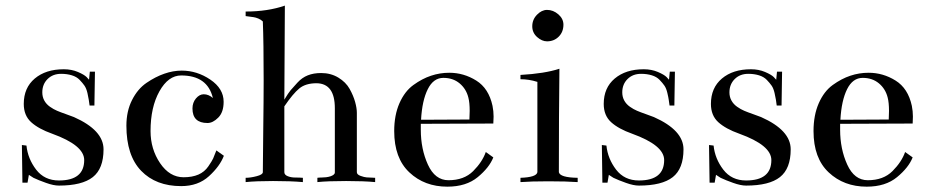

<svg xmlns="http://www.w3.org/2000/svg" viewBox="-20 -662 3367 698"><path d="M194.3 12.7Q174.8 12.7 147.5 2.9Q120.1 -6.8 101.6 -15.6L85 -26.4L80.1 2H61.5L59.6 -134.8L76.2 -132.8Q81.1 -85 111.3 -45.4Q141.6 -5.9 194.3 -5.9Q286.1 -5.9 286.1 -80.1Q286.1 -133.8 169.9 -175.8Q120.1 -193.4 93.3 -217.8Q66.4 -242.2 66.4 -284.2Q66.4 -342.8 106.4 -376.5Q146.5 -410.2 211.9 -410.2Q240.2 -410.2 263.2 -400.4Q286.1 -390.6 294.9 -381.8L303.7 -372.1L306.6 -401.4H325.2L323.2 -278.3H305.7Q303.7 -292 302.7 -299.3Q301.8 -306.6 297.9 -323.7Q293.9 -340.8 287.1 -350.6Q280.3 -360.4 269.5 -371.6Q258.8 -382.8 241.2 -388.2Q223.6 -393.6 202.1 -393.6Q171.9 -393.6 152.8 -374.5Q133.8 -355.5 133.8 -326.2Q133.8 -309.6 141.1 -296.4Q148.4 -283.2 161.6 -273.9Q174.8 -264.6 187.5 -259.3Q200.2 -253.9 219.7 -247.1Q239.3 -240.2 249 -236.3Q356.4 -188.5 356.4 -119.1Q356.4 -48.8 317.4 -18.1Q278.3 12.7 194.3 12.7Z M640.6 -405.3Q696.3 -405.3 744.6 -372.6Q793 -339.8 793 -292Q793 -253.9 773.4 -234.4Q753.9 -214.8 734.4 -214.8Q679.7 -214.8 679.7 -267.6Q679.7 -289.1 692.4 -304.2Q705.1 -319.3 720.7 -319.3Q738.3 -319.3 753.9 -305.7Q734.4 -387.7 638.7 -387.7Q591.8 -387.7 559.6 -330.1Q527.3 -272.5 527.3 -185.5Q527.3 -120.1 562 -68.8Q596.7 -17.6 647.5 -17.6Q678.7 -17.6 701.2 -27.3Q723.6 -37.1 737.3 -57.1Q751 -77.1 754.9 -85.9Q758.8 -94.7 766.6 -115.2L793.9 -95.7Q779.3 -57.6 739.7 -21.5Q700.2 14.6 638.7 14.6Q546.9 14.6 493.2 -41Q439.5 -96.7 439.5 -205.1Q439.5 -257.8 460 -298.3Q480.5 -338.9 512.7 -360.8Q544.9 -382.8 577.1 -394Q609.4 -405.3 640.6 -405.3Z M873 -620.1H874Q953.1 -620.1 1015.6 -641.6L1013.7 -299.8Q1028.3 -324.2 1036.6 -334Q1044.9 -343.8 1061.5 -361.8Q1078.1 -379.9 1099.1 -388.2Q1120.1 -396.5 1147.5 -396.5Q1182.6 -396.5 1210 -379.9Q1237.3 -363.3 1251 -338.9Q1264.6 -314.5 1271 -291.5Q1277.3 -268.6 1277.3 -252Q1277.3 -222.7 1277.3 -151.9Q1277.3 -81.1 1277.3 -59.6Q1277.3 -37.1 1277.3 -36.1Q1277.3 -27.3 1291 -22.5Q1304.7 -17.6 1313 -17.1Q1321.3 -16.6 1343.8 -15.6V0Q1302.7 -3.9 1238.3 -3.9Q1170.9 -3.9 1133.8 0V-15.6Q1139.6 -16.6 1147.9 -16.6Q1156.2 -16.6 1165 -17.6Q1173.8 -18.6 1181.2 -21Q1188.5 -23.4 1192.9 -26.9Q1197.3 -30.3 1197.3 -35.2Q1197.3 -35.2 1197.3 -36.1V-268.6Q1197.3 -358.4 1130.9 -359.4Q1090.8 -359.4 1067.9 -340.3Q1044.9 -321.3 1013.7 -275.4V-36.1Q1013.7 -26.4 1025.9 -21.5Q1038.1 -16.6 1053.2 -16.6Q1068.4 -16.6 1081.1 -15.6V0Q1037.1 -3.9 972.7 -3.9Q911.1 -3.9 873 0V-15.6Q890.6 -15.6 913.1 -21.5Q935.5 -27.3 935.5 -36.1Q935.5 -72.3 937 -187.5Q938.5 -302.7 938.5 -369.1Q938.5 -508.8 935.5 -584Q928.7 -590.8 918.9 -594.7Q909.2 -598.6 901.9 -599.6Q894.5 -600.6 873 -603.5Z M1510.7 -226.6 1686.5 -227.5Q1687.5 -244.1 1687.5 -258.8Q1687.5 -289.1 1682.6 -307.6Q1674.8 -338.9 1650.9 -358.9Q1627 -378.9 1591.8 -378.9Q1555.7 -378.9 1535.2 -337.9Q1514.6 -296.9 1510.7 -226.6ZM1509.8 -211.9V-190.4Q1509.8 -120.1 1535.6 -63.5Q1561.5 -6.8 1610.4 -6.8Q1667 -6.8 1700.2 -40Q1733.4 -73.2 1746.1 -109.4L1773.4 -89.8Q1758.8 -52.7 1716.8 -18.1Q1674.8 16.6 1606.4 16.6Q1523.4 16.6 1468.3 -35.2Q1413.1 -86.9 1413.1 -185.5Q1413.1 -243.2 1432.1 -286.6Q1451.2 -330.1 1482.9 -353Q1514.6 -376 1546.9 -386.7Q1579.1 -397.5 1613.3 -397.5Q1666 -397.5 1711.4 -369.1Q1756.8 -340.8 1770.5 -277.3Q1774.4 -257.8 1774.4 -238.3Q1774.4 -227.5 1773.4 -212.9Z M1968.8 -626Q1991.2 -626 2009.8 -609.9Q2028.3 -593.8 2028.3 -572.3Q2028.3 -545.9 2011.2 -528.8Q1994.1 -511.7 1968.8 -511.7Q1950.2 -511.7 1932.6 -527.3Q1915 -543 1915 -566.4Q1915 -590.8 1932.1 -608.4Q1949.2 -626 1968.8 -626ZM2013.7 -412.1Q2011.7 -243.2 2011.7 -36.1Q2015.6 -16.6 2080.1 -15.6V0Q2040 -2.9 1973.6 -2.9Q1910.2 -2.9 1872.1 0V-15.6Q1930.7 -17.6 1933.6 -36.1V-364.3Q1903.3 -374 1872.1 -374V-389.6Q1960 -394.5 2013.7 -412.1Z M2302.7 12.7Q2283.2 12.7 2255.9 2.9Q2228.5 -6.8 2210 -15.6L2193.4 -26.4L2188.5 2H2169.9L2168 -134.8L2184.6 -132.8Q2189.5 -85 2219.7 -45.4Q2250 -5.9 2302.7 -5.9Q2394.5 -5.9 2394.5 -80.1Q2394.5 -133.8 2278.3 -175.8Q2228.5 -193.4 2201.7 -217.8Q2174.8 -242.2 2174.8 -284.2Q2174.8 -342.8 2214.8 -376.5Q2254.9 -410.2 2320.3 -410.2Q2348.6 -410.2 2371.6 -400.4Q2394.5 -390.6 2403.3 -381.8L2412.1 -372.1L2415 -401.4H2433.6L2431.6 -278.3H2414.1Q2412.1 -292 2411.1 -299.3Q2410.2 -306.6 2406.2 -323.7Q2402.3 -340.8 2395.5 -350.6Q2388.7 -360.4 2377.9 -371.6Q2367.2 -382.8 2349.6 -388.2Q2332 -393.6 2310.5 -393.6Q2280.3 -393.6 2261.2 -374.5Q2242.2 -355.5 2242.2 -326.2Q2242.2 -309.6 2249.5 -296.4Q2256.8 -283.2 2270 -273.9Q2283.2 -264.6 2295.9 -259.3Q2308.6 -253.9 2328.1 -247.1Q2347.7 -240.2 2357.4 -236.3Q2464.8 -188.5 2464.8 -119.1Q2464.8 -48.8 2425.8 -18.1Q2386.7 12.7 2302.7 12.7Z M2692.4 12.7Q2672.9 12.7 2645.5 2.9Q2618.2 -6.8 2599.6 -15.6L2583 -26.4L2578.1 2H2559.6L2557.6 -134.8L2574.2 -132.8Q2579.1 -85 2609.4 -45.4Q2639.6 -5.9 2692.4 -5.9Q2784.2 -5.9 2784.2 -80.1Q2784.2 -133.8 2668 -175.8Q2618.2 -193.4 2591.3 -217.8Q2564.5 -242.2 2564.5 -284.2Q2564.5 -342.8 2604.5 -376.5Q2644.5 -410.2 2710 -410.2Q2738.3 -410.2 2761.2 -400.4Q2784.2 -390.6 2793 -381.8L2801.8 -372.1L2804.7 -401.4H2823.2L2821.3 -278.3H2803.7Q2801.8 -292 2800.8 -299.3Q2799.8 -306.6 2795.9 -323.7Q2792 -340.8 2785.2 -350.6Q2778.3 -360.4 2767.6 -371.6Q2756.8 -382.8 2739.3 -388.2Q2721.7 -393.6 2700.2 -393.6Q2669.9 -393.6 2650.9 -374.5Q2631.8 -355.5 2631.8 -326.2Q2631.8 -309.6 2639.2 -296.4Q2646.5 -283.2 2659.7 -273.9Q2672.9 -264.6 2685.5 -259.3Q2698.2 -253.9 2717.8 -247.1Q2737.3 -240.2 2747.1 -236.3Q2854.5 -188.5 2854.5 -119.1Q2854.5 -48.8 2815.4 -18.1Q2776.4 12.7 2692.4 12.7Z M3035.2 -226.6 3210.9 -227.5Q3211.9 -244.1 3211.9 -258.8Q3211.9 -289.1 3207 -307.6Q3199.2 -338.9 3175.3 -358.9Q3151.4 -378.9 3116.2 -378.9Q3080.1 -378.9 3059.6 -337.9Q3039.1 -296.9 3035.2 -226.6ZM3034.2 -211.9V-190.4Q3034.2 -120.1 3060.1 -63.5Q3085.9 -6.8 3134.8 -6.8Q3191.4 -6.8 3224.6 -40Q3257.8 -73.2 3270.5 -109.4L3297.9 -89.8Q3283.2 -52.7 3241.2 -18.1Q3199.2 16.6 3130.9 16.6Q3047.9 16.6 2992.7 -35.2Q2937.5 -86.9 2937.5 -185.5Q2937.5 -243.2 2956.5 -286.6Q2975.6 -330.1 3007.3 -353Q3039.1 -376 3071.3 -386.7Q3103.5 -397.5 3137.7 -397.5Q3190.4 -397.5 3235.8 -369.1Q3281.2 -340.8 3294.9 -277.3Q3298.8 -257.8 3298.8 -238.3Q3298.8 -227.5 3297.9 -212.9Z"/></svg>

Font: Bentham
Style: Regular
Weight: 400
Version: Version 002.002